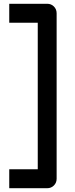

<svg xmlns="http://www.w3.org/2000/svg" viewBox="-20 -868 395 1013"><path d="M28.8 -848.1H229Q250 -848.1 264.4 -833.7Q278.8 -819.3 278.8 -797.9V75.2Q278.8 96.2 264.4 110.6Q250 125 229 125H28.8V24.9H179.2V-748H28.8Z"/></svg>

Font: Bruno Ace SC
Style: Regular
Weight: 400
Designer: Astigmatic (AOETI)
Foundry: Astigmatic (AOETI)
Version: Version 1.000